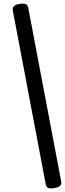

<svg xmlns="http://www.w3.org/2000/svg" viewBox="-20 -972 363 1069"><path d="M282 75Q261 79 249.5 74.5Q238 70 235 56L51 -915Q49 -929 58 -938Q67 -947 89 -950Q110 -954 122 -949.5Q134 -945 137 -930L321 40Q324 54 314 63Q304 72 282 75Z"/></svg>

Font: Playwrite GB S
Style: Italic
Weight: 400
Italic angle: -7°
Designer: Veronika Burian, José Scaglione
Foundry: TypeTogether
Version: Version 1.000